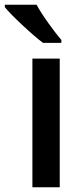

<svg xmlns="http://www.w3.org/2000/svg" viewBox="-54 -786 352 806"><path d="M196.8 0H82V-540H196.8ZM126.5 -606Q92.8 -631.3 41.3 -679.4Q-10.3 -727.5 -33.7 -755.9V-766.1H99.6Q118.2 -731.9 150.1 -687.5Q182.1 -643.1 203.6 -618.2V-606Z"/></svg>

Font: CAA NEO Sans SemiBold
Style: Regular
Weight: 600
Version: Version 1.10